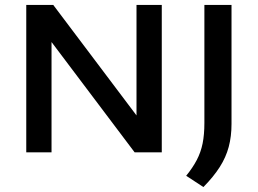

<svg xmlns="http://www.w3.org/2000/svg" viewBox="-20 -615 1040 775"><path d="M86 0V-595H195L549.5 -124.5H531V-595H633V0H523.5L169 -470.5H188V0ZM801 140 731.5 94.5Q758 62 774.2 31Q790.5 0 797.8 -35.8Q805 -71.5 805 -118.5V-595H914.5V-115Q914.5 -64 903.2 -22Q892 20 867 59.2Q842 98.5 801 140Z"/></svg>

Font: Encode Sans SC SemiExpanded Medium
Style: Regular
Weight: 500
Width: 6
Designer: Multiple Designers
Foundry: Impallari Type
Version: Version 3.002